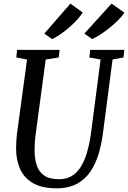

<svg xmlns="http://www.w3.org/2000/svg" viewBox="-20 -1014 696 1044"><path d="M592 -690.5 540.5 -295.5Q530 -213.5 508.8 -155.2Q487.5 -97 456 -60.8Q424.5 -24.5 382.8 -7.2Q341 10 289.5 10Q207.5 10 159 -18.5Q110.5 -47 89 -96Q67.5 -145 67.5 -207Q67.5 -228.5 68.8 -247.2Q70 -266 72 -284.5L127 -690.5L68.5 -701.5L73 -743H304L299.5 -701.5L228.5 -690.5L174.5 -288Q171 -264 169.5 -241.2Q168 -218.5 168 -197.5Q168 -151.5 179.5 -115.8Q191 -80 220 -59.8Q249 -39.5 301 -39.5Q351.5 -39.5 386.2 -68.5Q421 -97.5 442.8 -154.5Q464.5 -211.5 475.5 -295.5L527 -690.5L466 -701.5L470.5 -743H656L651.5 -701.5ZM221 -831.5 363 -994.5 429.5 -946Q418.5 -927 398.5 -905.5Q378.5 -884 354.2 -863.2Q330 -842.5 306 -826Q282 -809.5 263 -801.5ZM439 -831.5 586.5 -994.5 656.5 -945Q644.5 -926.5 623 -905Q601.5 -883.5 576 -863Q550.5 -842.5 525.2 -826Q500 -809.5 481 -801.5Z"/></svg>

Font: Merriweather 24pt SemiCondensed
Style: Italic
Weight: 400
Width: 4
Italic angle: -7.8°
Designer: Eben Sorkin
Foundry: Eben Sorkin
Version: Version 2.101